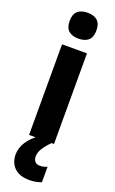

<svg xmlns="http://www.w3.org/2000/svg" viewBox="-190 -810 654 1093"><g transform="rotate(20 137.0 -263.5)"><path d="M137 -768Q176 -768 197 -749Q218 -730 218 -689Q218 -648 196.5 -629.5Q175 -611 137 -611Q99 -611 77.5 -629.5Q56 -648 56 -689Q56 -730 77 -749Q98 -768 137 -768ZM212 -549V0H61V-549ZM138 102Q138 121 148.5 132.5Q159 144 178 144Q192 144 203 141Q214 138 222 134V228Q209 233 191 237Q173 241 150 241Q90 241 58.5 210.5Q27 180 27 129Q27 91 51 53Q75 15 123 -16L197 0Q165 33 151.5 56.5Q138 80 138 102Z"/></g></svg>

Font: Noto Sans Gujarati UI Condensed ExtraBold
Style: Regular
Weight: 800
Width: 3
Designer: Jelle Bosma - Monotype Design Team, Universal Thirst
Foundry: Monotype Imaging Inc.
Version: Version 2.106; ttfautohint (v1.8.4.7-5d5b)